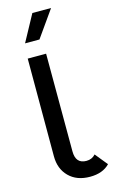

<svg xmlns="http://www.w3.org/2000/svg" viewBox="-149 -1055 666 1120"><g transform="rotate(-15 184.0 -495.0)"><path d="M83 -840 170 -1000H283L170 -840ZM249 10Q169 10 122 -37Q75 -84 75 -160V-750H186L187 -160Q187 -85 252 -85Q286 -85 307 -109L368 -34Q326 10 249 10Z"/></g></svg>

Font: Orkney Medium
Style: Regular
Weight: 500
Designer: Samuel Oakes and Alfredo Marco Pradil
Foundry: Alfredo Marco Pradil
Version: 1.0; ttfautohint (v1.5)